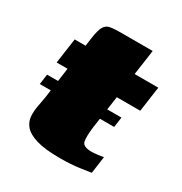

<svg xmlns="http://www.w3.org/2000/svg" viewBox="-127 -601 667 702"><g transform="rotate(30 206.5 -250.5)"><path d="M28 -237H342L336 -194H22ZM51 -399H97L102 -435Q107 -470 115.5 -484.5Q124 -499 140 -502Q156 -505 183 -505H319Q318 -499 317.5 -493.5Q317 -488 316 -482L304 -399H404L389 -293H290L270 -153Q265 -113 269 -93.5Q273 -74 310 -74Q318 -74 335 -76Q352 -78 359 -80L349 -8Q341 -7 305 -1.5Q269 4 221 4Q157 4 121 -7Q85 -18 70 -36Q55 -54 53.5 -76Q52 -98 56.5 -120.5Q61 -143 64 -162L82 -293H36Q40 -319 43.5 -346Q47 -373 51 -399Z"/></g></svg>

Font: Genos Black
Style: Italic
Weight: 900
Italic angle: -8°
Version: Version 1.010